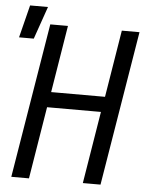

<svg xmlns="http://www.w3.org/2000/svg" viewBox="-56 -862 712 909"><g transform="rotate(5 300.0 -408.0)"><path d="M32 0 153 -735H237L185 -416H441L493 -735H577L456 0H372L428 -343H172L116 0ZM11 -661 50 -816H135L81 -661Z"/></g></svg>

Font: Iosevka Aile
Style: Italic
Weight: 400
Italic angle: -9°
Designer: Belleve Invis
Foundry: Belleve Invis
Version: Version 28.0.1; ttfautohint (v1.8.4)